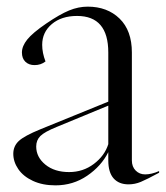

<svg xmlns="http://www.w3.org/2000/svg" viewBox="-20 -543 499 578"><path d="M20 -80Q20 -103 36.5 -118.5Q53 -134 102 -154L306 -237V-385Q306 -495 212 -495Q165 -495 136 -470.5Q107 -446 107 -408Q107 -384 117 -358Q103 -347 84 -347Q67 -347 56.5 -357Q46 -367 46 -385Q46 -404 62 -424Q78 -444 119 -472Q160 -500 188 -511.5Q216 -523 244 -523Q303 -523 340 -487Q377 -451 377 -385V-60Q377 -41 388.5 -29.5Q400 -18 417 -18Q436 -18 459 -28V-23Q422 -3 404 4.5Q386 12 367 12Q338 12 322 -6Q306 -24 306 -60V-85Q285 -43 242.5 -14Q200 15 147 15Q108 15 79 1.5Q50 -12 35 -34Q20 -56 20 -80ZM188 -25Q230 -25 262.5 -49.5Q295 -74 306 -109V-225L151 -161Q114 -146 101.5 -133.5Q89 -121 89 -102Q89 -70 116.5 -47.5Q144 -25 188 -25Z"/></svg>

Font: Nyght Serif Light
Style: Regular
Weight: 300
Designer: Maksym Kobuzan
Version: Version 0.410